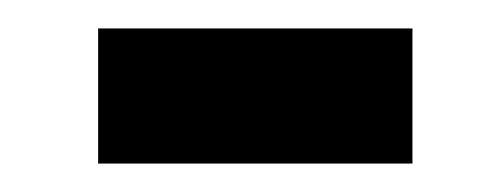

<svg xmlns="http://www.w3.org/2000/svg" viewBox="-20 -325 353 135"><path d="M49 -305V-210H270V-305Z"/></svg>

Font: Rosario
Style: Bold
Weight: 700
Designer: Hector Gatti
Foundry: Omnibus Type
Version: Version 1.100